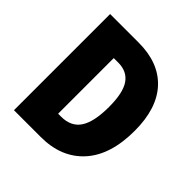

<svg xmlns="http://www.w3.org/2000/svg" viewBox="-188 -861 1008 1008"><g transform="rotate(45 315.5 -357.0)"><path d="M589 -372Q589 -192 502 -96Q415 0 263 0H64V-714H276Q426 -714 507.5 -626Q589 -538 589 -372ZM405 -365Q405 -470 372.5 -517Q340 -564 274 -564H241V-151H263Q337 -151 371 -203Q405 -255 405 -365Z"/></g></svg>

Font: Noto Sans Gurmukhi UI Condensed Black
Style: Regular
Weight: 900
Width: 3
Designer: Jelle Bosma - Monotype Design Team
Foundry: Monotype Imaging Inc.
Version: Version 2.004; ttfautohint (v1.8.4.7-5d5b)